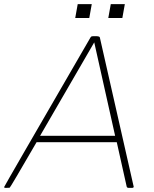

<svg xmlns="http://www.w3.org/2000/svg" viewBox="-39 -909 746 929"><path d="M518 -252 417 -704 155 -252ZM600 0H583Q576 0 574 -6L526 -221H138Q11 -2 8 -1Q5 0 -13 0Q-19 0 -19 -4Q-19 -7 399 -728Q402 -732 404.5 -733Q407 -734 423 -734Q443 -734 444 -728L608 -5Q607 0 600 0ZM553 -822H485L497 -889H565ZM393 -822H325L337 -889H405Z"/></svg>

Font: YamahaIndonesia935. App Thin
Style: Italic
Weight: 100
Italic angle: -10°
Designer: Dalton Maag Ltd
Foundry: Dalton Maag Ltd
Version: Version 1.002; January 01, 2024; Regular/Italic